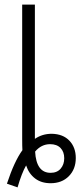

<svg xmlns="http://www.w3.org/2000/svg" viewBox="-20 -783 364 831"><path d="M10 12Q42 -85 77 -133Q76 -149 76 -184V-763H131V-182Q163 -204 204 -204Q253 -203 280.5 -174Q308 -145 308 -99Q308 -51 278 -20.5Q248 10 199 10Q159 10 132 -10.5Q105 -31 93 -67Q74 -34 56 28ZM258 -98Q258 -126 242 -142.5Q226 -159 197 -159Q159 -159 132 -127Q137 -35 199 -35Q227 -35 242.5 -53Q258 -71 258 -98Z"/></svg>

Font: Noto Sans UI NarrowLight
Style: Regular
Weight: 300
Width: 4
Designer: Monotype Design Team
Foundry: Monotype Imaging Inc.
Version: Version 1.001